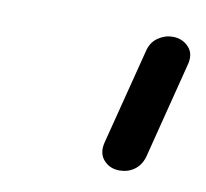

<svg xmlns="http://www.w3.org/2000/svg" viewBox="-43 -818 371 346"><g transform="rotate(10 142.5 -645.0)"><path d="M195 -518Q177 -518 166 -530.5Q155 -543 160 -563L205 -739Q209 -755 221.5 -763.5Q234 -772 248 -772Q266 -772 277.5 -759.5Q289 -747 283 -726L238 -549Q233 -534 221.5 -526Q210 -518 195 -518Z"/></g></svg>

Font: Edu TAS Beginner Medium
Style: Regular
Weight: 500
Version: Version 1.003